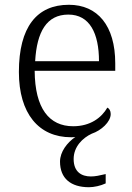

<svg xmlns="http://www.w3.org/2000/svg" viewBox="-20 -564 554 803"><path d="M352 219C373 219 401 213 422 203V164C396 170 379 174 360 174C321 174 288 155 288 101C288 50 325 13 364 -5C403 -18 443 -54 443 -87C443 -101 437 -110 429 -114C405 -72 358 -36 286 -36C186 -36 126 -110 125 -268H462V-299C462 -457 388 -544 268 -544C134 -544 59 -451 59 -263C59 -89 142 10 277 10C283 10 289 10 295 9C261 32 231 71 231 112C231 182 276 219 352 219ZM394 -308H127C134 -431 175 -503 266 -503C355 -503 394 -425 394 -308Z"/></svg>

Font: Noto Serif Telugu Light
Style: Regular
Weight: 300
Designer: Jelle Bosma - Monotype Design Team
Foundry: Monotype Imaging Inc.
Version: Version 2.005